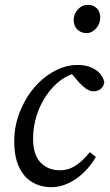

<svg xmlns="http://www.w3.org/2000/svg" viewBox="-20 -762 456 795"><path d="M193 13Q148 13 113 -8Q78 -29 58.5 -71Q39 -113 39 -176Q39 -240 61.5 -297.5Q84 -355 121.5 -399Q159 -443 206 -468Q253 -493 300 -493Q333 -493 356 -483.5Q379 -474 393 -458.5Q407 -443 412 -422Q409 -403 396.5 -393.5Q384 -384 367 -384Q351 -384 336 -395Q321 -406 306 -422L263 -473H318V-460H298Q264 -454 231.5 -430Q199 -406 173 -368.5Q147 -331 132 -284.5Q117 -238 117 -188Q117 -121 148 -89Q179 -57 228 -57Q256 -57 278 -68Q300 -79 319 -96.5Q338 -114 352 -132L377 -112Q362 -86 341.5 -63Q321 -40 297 -23Q273 -6 246.5 3.5Q220 13 193 13ZM338 -625Q315 -625 300 -640Q285 -655 285 -679Q285 -704 302.5 -723Q320 -742 343 -742Q367 -742 381 -727.5Q395 -713 395 -689Q395 -664 378 -644.5Q361 -625 338 -625Z"/></svg>

Font: Source Serif 4 18pt
Style: Italic
Weight: 400
Italic angle: -12°
Designer: Frank Grießhammer
Foundry: Adobe Systems Incorporated
Version: Version 4.004;hotconv 1.0.116;makeotfexe 2.5.65601